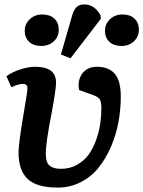

<svg xmlns="http://www.w3.org/2000/svg" viewBox="-20 -826 642 860"><path d="M303.2 -756.8Q310.5 -781.7 322.5 -793.9Q334.5 -806.2 357.9 -806.2Q403.8 -806.2 431.2 -755.9V-741.2L295.9 -564.9L252.9 -582ZM168.9 -761.2Q203.6 -761.2 223.4 -742.7Q243.2 -724.1 243.2 -692.9Q243.2 -661.1 220.7 -640.6Q198.2 -620.1 164.1 -620.1Q130.4 -620.1 110.6 -638.7Q90.8 -657.2 90.8 -688Q90.8 -718.8 113.5 -740Q136.2 -761.2 168.9 -761.2ZM528.8 -761.2Q563 -761.2 582.5 -742.7Q602.1 -724.1 602.1 -692.9Q602.1 -661.6 579.8 -640.9Q557.6 -620.1 523.9 -620.1Q489.7 -620.1 470 -638.7Q450.2 -657.2 450.2 -688Q450.2 -718.8 472.7 -740Q495.1 -761.2 528.8 -761.2ZM137.2 -526.9Q184.1 -526.9 207.5 -509.5Q231 -492.2 231 -455.1Q231 -426.8 210.9 -317.9Q185.1 -186.5 185.1 -138.2Q185.1 -98.1 202.1 -84Q219.2 -69.8 252.9 -69.8Q293 -69.8 325.2 -87.9Q357.4 -106 377.4 -134Q397.5 -162.1 410.6 -199.2Q423.8 -236.3 429 -271.5Q434.1 -306.6 434.1 -341.8Q434.1 -373.5 424.8 -384Q415.5 -394.5 389.2 -403.3Q384.3 -404.8 381.8 -405.8L334 -422.9Q332 -436.5 332 -441.9Q332 -480 354.2 -503.4Q376.5 -526.9 414.1 -526.9Q466.8 -526.9 493.9 -495.8Q521 -464.8 521 -393.1Q521 -335 510.3 -277.8Q499.5 -220.7 476.6 -167.7Q453.6 -114.7 421.1 -74.5Q388.7 -34.2 341.6 -10Q294.4 14.2 238.8 14.2Q144.5 14.2 103.8 -24.4Q63 -63 63 -144Q63 -185.1 89.8 -340.8Q103 -416.5 103 -431.2Q103 -450.2 82 -450.2Q62 -450.2 30.8 -435.1L8.8 -484.9Q37.1 -504.4 72.5 -515.6Q107.9 -526.9 137.2 -526.9Z"/></svg>

Font: Literata Book
Style: Bold Italic
Weight: 700
Italic angle: -3°
Designer: Latin by Veronika Burian and Jose Scaglione. Greek by Irene Vlachou. Cyrillic by Vera Evstafieva
Foundry: TypeTogether
Version: Version 1.003;PS 001.003;hotconv 1.0.88;makeotf.lib2.5.64775